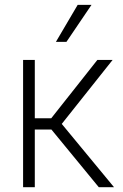

<svg xmlns="http://www.w3.org/2000/svg" viewBox="-20 -780 511 800"><path d="M76.2 -530.3H125V-287.1H193.4L385.7 -530.3H449.2L237.3 -263.7L455.1 0H391.6L194.3 -240.2H125V0H76.2ZM303.7 -759.8H361.3L256.8 -605.5H212.9Z"/></svg>

Font: Pretendard GOV ExtraLight
Style: Regular
Weight: 200
Designer: Base glyphs from Inter by Rasmus Andersson; Hangeul glyphs from Noto Sans CJK(Source Han Sans) by Jang Soo-young and Kan
Foundry: Kil Hyung-jin
Version: Version 1.309